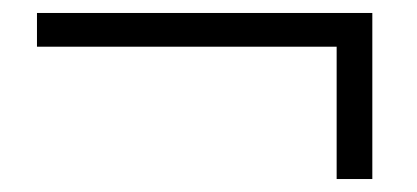

<svg xmlns="http://www.w3.org/2000/svg" viewBox="-20 -454 643 296"><path d="M37 -382H499V-178H554V-434H37Z"/></svg>

Font: Noto Serif SC
Style: Bold
Weight: 700
Designer: Ryoko NISHIZUKA 西塚涼子 (kana & ideographs); Frank Grießhammer (Latin, Greek & Cyrillic); Wenlong ZHANG 张文龙 (bopomofo); San
Foundry: Adobe
Version: Version 2.001;hotconv 1.1.0;makeotfexe 2.6.0